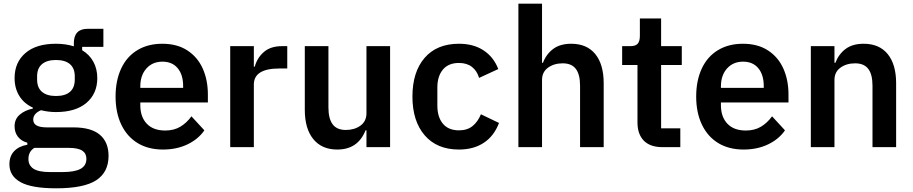

<svg xmlns="http://www.w3.org/2000/svg" viewBox="-20 -797 4948 1040"><path d="M31 93Q31 49 56.5 22Q82 -5 128 -13V-24Q95 -33 77 -56.5Q59 -80 59 -113Q59 -152 87 -176Q115 -200 158 -209V-214Q110 -236 84.5 -277.5Q59 -319 59 -374Q59 -459 117.5 -509.5Q176 -560 283 -560Q336 -560 380 -546V-563Q380 -641 455 -641H540V-543H425V-525Q465 -501 486 -462Q507 -423 507 -374Q507 -290 448.5 -240Q390 -190 283 -190Q242 -190 202 -200Q160 -182 160 -149Q160 -107 233 -107H377Q474 -107 521 -67Q568 -27 568 47Q568 136 501 179.5Q434 223 284 223Q151 223 91 189.5Q31 156 31 93ZM385 -366V-384Q385 -427 359 -449.5Q333 -472 283 -472Q234 -472 207.5 -449.5Q181 -427 181 -384V-366Q181 -322 207.5 -299.5Q234 -277 283 -277Q333 -277 359 -299.5Q385 -322 385 -366ZM319 135Q385 135 416.5 117.5Q448 100 448 63Q448 34 425.5 19Q403 4 352 4H166Q134 24 134 64Q134 99 161.5 117Q189 135 251 135Z M606 -274Q606 -360 636 -425Q666 -490 723.5 -525Q781 -560 859 -560Q940 -560 995.5 -523.5Q1051 -487 1078.5 -425Q1106 -363 1106 -285V-242H740V-227Q740 -164 775 -127Q810 -90 875 -90Q922 -90 956.5 -110.5Q991 -131 1017 -167L1087 -91Q1054 -43 995.5 -15Q937 13 863 13Q783 13 725.5 -22Q668 -57 637 -122Q606 -187 606 -274ZM740 -321H972V-331Q972 -392 942.5 -427.5Q913 -463 860 -463Q806 -463 773 -426Q740 -389 740 -329Z M1227 0V-547H1355V-436H1360Q1373 -484 1409.5 -515.5Q1446 -547 1507 -547H1536V-426H1493Q1355 -426 1355 -339V0Z M1631 -202V-547H1759V-215Q1759 -154 1782 -123.5Q1805 -93 1853 -93Q1900 -93 1932.5 -116.5Q1965 -140 1965 -184V-547H2093V0H1965V-91H1960Q1919 13 1807 13Q1723 13 1677 -43.5Q1631 -100 1631 -202Z M2214 -274Q2214 -407 2280 -483.5Q2346 -560 2466 -560Q2545 -560 2599.5 -524Q2654 -488 2679 -423L2575 -375Q2564 -413 2536.5 -434.5Q2509 -456 2466 -456Q2409 -456 2379 -420Q2349 -384 2349 -323V-225Q2349 -163 2379 -127Q2409 -91 2466 -91Q2511 -91 2539.5 -114Q2568 -137 2585 -178L2683 -131Q2656 -60 2600.5 -23.5Q2545 13 2466 13Q2347 13 2280.5 -64Q2214 -141 2214 -274Z M2788 0V-777H2916V-457H2921Q2939 -504 2976.5 -532Q3014 -560 3074 -560Q3159 -560 3204.5 -504Q3250 -448 3250 -346V0H3122V-333Q3122 -394 3099 -424Q3076 -454 3028 -454Q2981 -454 2948.5 -430.5Q2916 -407 2916 -364V0Z M3568 0Q3502 0 3467.5 -35Q3433 -70 3433 -134V-445H3350V-547H3394Q3423 -547 3434.5 -560.5Q3446 -574 3446 -603V-697H3561V-547H3673V-445H3561V-102H3665V0Z M3751 -274Q3751 -360 3781 -425Q3811 -490 3868.5 -525Q3926 -560 4004 -560Q4085 -560 4140.5 -523.5Q4196 -487 4223.5 -425Q4251 -363 4251 -285V-242H3885V-227Q3885 -164 3920 -127Q3955 -90 4020 -90Q4067 -90 4101.5 -110.5Q4136 -131 4162 -167L4232 -91Q4199 -43 4140.5 -15Q4082 13 4008 13Q3928 13 3870.5 -22Q3813 -57 3782 -122Q3751 -187 3751 -274ZM3885 -321H4117V-331Q4117 -392 4087.5 -427.5Q4058 -463 4005 -463Q3951 -463 3918 -426Q3885 -389 3885 -329Z M4372 0V-547H4500V-457H4505Q4523 -504 4560.5 -532Q4598 -560 4658 -560Q4743 -560 4788.5 -504Q4834 -448 4834 -346V0H4706V-333Q4706 -394 4683 -424Q4660 -454 4612 -454Q4565 -454 4532.5 -430.5Q4500 -407 4500 -364V0Z"/></svg>

Font: IBM Plex Sans JP SemiBold
Style: Regular
Weight: 600
Designer: Mike Abbink; Paul van der Laan; Pieter van Rosmalen; Wujin Sim; Yejin Wi; Jinhee Kim; Boomi Park; Yona Kim; Kichan Ma
Foundry: Sandoll Inc.
Version: Version 1.001